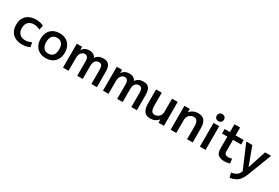

<svg xmlns="http://www.w3.org/2000/svg" viewBox="94 -2064 5251 3616"><g transform="rotate(30 2719.5 -256.0)"><path d="M322 10Q232 10 168.5 -22Q105 -54 71 -114.5Q37 -175 37 -260Q37 -345 71 -405.5Q105 -466 168.5 -498Q232 -530 322 -530Q367 -530 406.5 -521.5Q446 -513 484 -493L463 -397Q428 -415 395.5 -423.5Q363 -432 330 -432Q250 -432 206 -387Q162 -342 162 -260Q162 -178 206 -133Q250 -88 330 -88Q363 -88 395.5 -96.5Q428 -105 463 -123L484 -27Q446 -8 406.5 1Q367 10 322 10Z M832 10Q752 10 692.5 -23Q633 -56 601 -117Q569 -178 569 -260Q569 -343 601 -403.5Q633 -464 692.5 -497Q752 -530 832 -530Q913 -530 972 -497Q1031 -464 1063.5 -403.5Q1096 -343 1096 -260Q1096 -178 1063.5 -117Q1031 -56 972 -23Q913 10 832 10ZM832 -88Q899 -88 936 -133Q973 -178 973 -260Q973 -343 936 -387.5Q899 -432 832 -432Q765 -432 728 -387.5Q691 -343 691 -260Q691 -178 728 -133Q765 -88 832 -88Z M1206 0V-520H1321L1322 -450H1324Q1350 -490 1389.5 -510Q1429 -530 1478 -530Q1528 -530 1565 -509.5Q1602 -489 1618 -450H1620Q1647 -492 1687.5 -511Q1728 -530 1784 -530Q1869 -530 1906 -482Q1943 -434 1943 -321V0H1823V-304Q1823 -371 1804.5 -400Q1786 -429 1744 -429Q1692 -429 1663 -390Q1634 -351 1634 -282V0H1515V-325Q1515 -375 1494 -402Q1473 -429 1435 -429Q1388 -429 1357 -388Q1326 -347 1326 -282V0Z M2075 0V-520H2190L2191 -450H2193Q2219 -490 2258.5 -510Q2298 -530 2347 -530Q2397 -530 2434 -509.5Q2471 -489 2487 -450H2489Q2516 -492 2556.5 -511Q2597 -530 2653 -530Q2738 -530 2775 -482Q2812 -434 2812 -321V0H2692V-304Q2692 -371 2673.5 -400Q2655 -429 2613 -429Q2561 -429 2532 -390Q2503 -351 2503 -282V0H2384V-325Q2384 -375 2363 -402Q2342 -429 2304 -429Q2257 -429 2226 -388Q2195 -347 2195 -282V0Z M3106 10Q3015 10 2972.5 -46Q2930 -102 2930 -220V-520H3053V-243Q3053 -165 3075 -128Q3097 -91 3145 -91Q3181 -91 3211.5 -110Q3242 -129 3259.5 -160.5Q3277 -192 3277 -230V-520H3400V0H3283L3282 -70H3280Q3246 -30 3204 -10Q3162 10 3106 10Z M3546 0V-520H3663L3664 -450H3666Q3701 -491 3744.5 -510.5Q3788 -530 3844 -530Q3939 -530 3982.5 -475Q4026 -420 4026 -300V0H3904V-277Q3904 -354 3880 -391.5Q3856 -429 3806 -429Q3768 -429 3736.5 -410Q3705 -391 3687 -359.5Q3669 -328 3669 -290V0Z M4182 0V-515H4306V0ZM4244 -589Q4208 -589 4187 -609.5Q4166 -630 4166 -665Q4166 -700 4187 -721Q4208 -742 4244 -742Q4280 -742 4301 -721Q4322 -700 4322 -665Q4322 -630 4301 -609.5Q4280 -589 4244 -589Z M4719 10Q4623 10 4579.5 -30.5Q4536 -71 4536 -162V-422H4420V-520H4536V-690H4659V-520H4835V-422H4659V-179Q4659 -133 4679 -113.5Q4699 -94 4745 -94Q4764 -94 4783 -97.5Q4802 -101 4821 -108L4835 -9Q4804 1 4777 5.5Q4750 10 4719 10Z M4935 130Q4995 120 5032 100.5Q5069 81 5091 45Q5113 9 5124 -49L5130 39L4891 -520H5023L5169 -125H5171L5300 -520H5431L5231 -1Q5203 71 5167 118Q5131 165 5081.5 191.5Q5032 218 4960 230Z"/></g></svg>

Font: M PLUS 2 Thin SemiBold
Style: Regular
Weight: 600
Version: Version 1.001